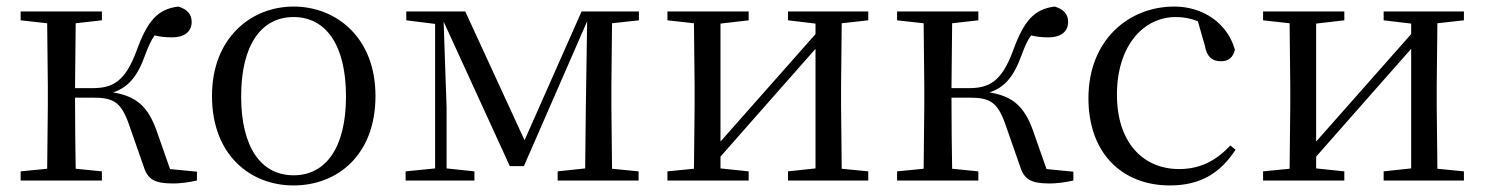

<svg xmlns="http://www.w3.org/2000/svg" viewBox="-20 -551 4533 586"><path d="M417 -47C430 -4 449 9 510 9C531 9 559 5 581 0V-27L499 -35L458 -152C431 -227 396 -257 325 -269C368 -283 398 -313 423 -383C433 -410 441 -428 452 -443C467 -439 484 -437 506 -437C542 -437 565 -454 565 -484C565 -508 551 -523 524 -531C461 -523 430 -488 396 -394C361 -300 322 -282 262 -282H209L211 -480L291 -489V-516H43V-489L124 -480L126 -288V-229L124 -36L43 -28V0H291V-28L211 -36C210 -92 209 -176 209 -253H263C326 -253 349 -240 373 -173Z M876 15C1009 15 1126 -77 1126 -258C1126 -438 1005 -531 876 -531C748 -531 627 -437 627 -258C627 -78 744 15 876 15ZM876 -16C777 -16 716 -101 716 -257C716 -413 777 -499 876 -499C975 -499 1036 -413 1036 -257C1036 -101 975 -16 876 -16Z M1308 0H1428V-28L1343 -37V-223L1334 -485L1536 -44H1579L1772 -486L1768 -222L1766 -37L1682 -28V0H1929V-28L1848 -36L1846 -229V-288L1848 -480L1930 -489V-516H1755L1581 -123L1400 -516H1220V-489L1308 -478V-37L1218 -28V0Z M2385 -489 2469 -479V-447L2309 -266L2179 -119V-479L2265 -489V-516H2017V-489L2098 -480L2100 -288V-229L2098 -36L2017 -28V0H2265V-28L2179 -37V-73L2334 -249L2469 -402V-37L2385 -28V0H2630V-28L2549 -36L2547 -229V-288L2549 -480L2630 -489V-516H2385Z M3092 -47C3105 -4 3124 9 3185 9C3206 9 3234 5 3256 0V-27L3174 -35L3133 -152C3106 -227 3071 -257 3000 -269C3043 -283 3073 -313 3098 -383C3108 -410 3116 -428 3127 -443C3142 -439 3159 -437 3181 -437C3217 -437 3240 -454 3240 -484C3240 -508 3226 -523 3199 -531C3136 -523 3105 -488 3071 -394C3036 -300 2997 -282 2937 -282H2884L2886 -480L2966 -489V-516H2718V-489L2799 -480L2801 -288V-229L2799 -36L2718 -28V0H2966V-28L2886 -36C2885 -92 2884 -176 2884 -253H2938C3001 -253 3024 -240 3048 -173Z M3551 15C3646 15 3706 -25 3751 -94L3735 -107C3690 -58 3639 -35 3579 -35C3467 -35 3389 -118 3389 -262C3389 -408 3467 -499 3569 -499C3592 -499 3614 -495 3636 -486L3657 -413C3663 -378 3679 -364 3707 -364C3729 -364 3743 -375 3749 -399C3727 -479 3653 -531 3564 -531C3426 -531 3302 -430 3302 -251C3302 -84 3404 15 3551 15Z M4203 -489 4287 -479V-447L4127 -266L3997 -119V-479L4083 -489V-516H3835V-489L3916 -480L3918 -288V-229L3916 -36L3835 -28V0H4083V-28L3997 -37V-73L4152 -249L4287 -402V-37L4203 -28V0H4448V-28L4367 -36L4365 -229V-288L4367 -480L4448 -489V-516H4203Z"/></svg>

Font: Source Han Serif KR
Style: Regular
Weight: 400
Designer: Ryoko NISHIZUKA 西塚涼子 (kana & ideographs); Frank Grießhammer (Latin, Greek & Cyrillic); Wenlong ZHANG 张文龙 (bopomofo); San
Foundry: Adobe
Version: Version 2.001;hotconv 1.1.0;makeotfexe 2.6.0